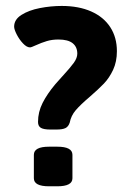

<svg xmlns="http://www.w3.org/2000/svg" viewBox="-20 -635 427 656"><path d="M109.9 -218.3Q109.9 -252.4 125.5 -283.2Q141.1 -314 168.5 -346.7Q195.8 -377.4 193.8 -375Q220.2 -403.8 232.2 -420.4Q244.1 -437 244.1 -451.7Q244.1 -474.6 228.3 -487.3Q212.4 -500 179.7 -500Q157.7 -500 139.9 -494.6Q122.1 -489.3 101.6 -480Q86.9 -473.1 82.5 -473.1Q71.3 -473.1 58.6 -486.6Q45.9 -500 37.1 -517.3Q28.3 -534.7 28.3 -543.9Q28.3 -568.4 53.5 -584.2Q78.6 -600.1 116.2 -607.4Q153.8 -614.7 190.9 -614.7Q249 -614.7 291.5 -595.9Q334 -577.1 356.7 -542.2Q379.4 -507.3 379.4 -460Q379.4 -424.3 366.5 -396.5Q353.5 -368.7 335 -349.4Q316.4 -330.1 286.6 -304.2Q254.9 -277.3 238.8 -258.5Q222.7 -239.7 218.3 -216.3Q213.9 -202.6 203.9 -197.5Q193.8 -192.4 172.4 -192.4H152.3Q129.4 -192.4 119.6 -198.2Q109.9 -204.1 109.9 -218.3ZM95.7 -25.9V-106Q95.7 -133.8 147.5 -133.8H175.8Q227.5 -133.8 227.5 -106V-25.9Q227.5 1.5 175.8 1.5H147.5Q95.7 1.5 95.7 -25.9Z"/></svg>

Font: Jaldi
Style: Bold
Weight: 400
Designer: Pablo Cosgaya and Nicolas Silva
Foundry: Omnibus-Type
Version: Version 1.007